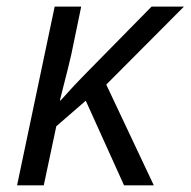

<svg xmlns="http://www.w3.org/2000/svg" viewBox="-20 -556 572 576"><path d="M144 -536.1H223.6L193.8 -392.1Q186 -357.9 168 -288.1L159.7 -254.9H162.1Q207 -305.2 234.9 -333L434.6 -536.1H531.7L298.8 -302.2L441.4 0H352.1L237.3 -253.9L148.9 -177.2L111.3 0H31.2Z"/></svg>

Font: Viking Open Sans
Style: Italic
Weight: 400
Italic angle: -12°
Foundry: Ascender Corporation
Version: Version 2.000